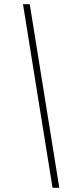

<svg xmlns="http://www.w3.org/2000/svg" viewBox="-20 -730 387 910"><path d="M229 160 89 -710H121L261 160Z"/></svg>

Font: Source Sans 3 Light
Style: Italic
Weight: 300
Italic angle: -11°
Designer: Paul D. Hunt
Foundry: Adobe
Version: Version 3.046;hotconv 1.0.118;makeotfexe 2.5.65603